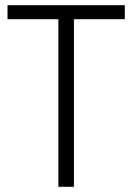

<svg xmlns="http://www.w3.org/2000/svg" viewBox="-20 -720 510 740"><path d="M461 -700V-646H235L265 -679V0H205V-679L233 -646H9V-700Z"/></svg>

Font: Pathway Extreme 8pt Thin
Style: Regular
Weight: 100
Designer: Eduardo Rodriguez Tunni
Foundry: Eduardo Rodriguez Tunni
Version: Version 1.000